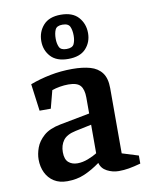

<svg xmlns="http://www.w3.org/2000/svg" viewBox="-86 -822 695 894"><g transform="rotate(-10 261.5 -374.5)"><path d="M160 10Q123 10 97.5 -6Q72 -22 58.5 -50Q45 -78 45 -113Q45 -139 55.5 -168Q66 -197 93.5 -221.5Q121 -246 173 -256L314 -283V-358Q314 -397 298.5 -415Q283 -433 242 -433Q222 -433 201.5 -429.5Q181 -426 164 -420L142 -336H89L72 -464Q117 -481 167.5 -491Q218 -501 272 -501Q321 -501 356.5 -491Q392 -481 411.5 -455Q431 -429 431 -382V-74L508 -50V-12Q475 -3 451.5 1Q428 5 404 5Q375 5 349 -8.5Q323 -22 316 -49Q279 -22 242 -6Q205 10 160 10ZM221 -64Q245 -64 271 -74Q297 -84 314 -95V-230L238 -214Q195 -205 178.5 -182Q162 -159 162 -127Q162 -93 178.5 -78.5Q195 -64 221 -64ZM263 -550Q208 -550 180.5 -580Q153 -610 153 -653Q153 -697 180.5 -728Q208 -759 263 -759Q319 -759 346.5 -728Q374 -697 374 -653Q374 -610 346.5 -580Q319 -550 263 -550ZM263 -597Q291 -597 298.5 -613.5Q306 -630 306 -653Q306 -678 298.5 -695Q291 -712 263 -712Q236 -712 228.5 -695Q221 -678 221 -653Q221 -630 228.5 -613.5Q236 -597 263 -597Z"/></g></svg>

Font: Manuale SemiBold
Style: Regular
Weight: 600
Version: Version 1.002